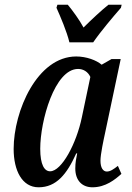

<svg xmlns="http://www.w3.org/2000/svg" viewBox="-20 -786 559 816"><path d="M275 -606H376C409 -654 461 -715 494 -753L497 -766H441C412 -743 367 -701 335 -669C318 -701 288 -742 268 -766H224L220 -753C237 -715 264 -652 275 -606ZM144 10C219 10 264 -45 304 -134H308C304 -113 300 -96 300 -70C300 -19 329 10 373 10C429 10 469 -23 496 -47L481 -81C463 -67 449 -57 434 -57C418 -57 407 -73 407 -103C407 -131 421 -195 426 -218L493 -535H454L412 -511C390 -530 347 -546 304 -546C138 -546 38 -314 38 -153C38 -61 74 10 144 10ZM193 -58C169 -58 151 -85 151 -154C151 -272 212 -493 312 -493C334 -493 354 -481 364 -459L328 -288C305 -176 242 -58 193 -58Z"/></svg>

Font: Noto Serif Condensed Semi
Style: Italic
Weight: 600
Width: 3
Italic angle: -12°
Designer: Monotype Design Team
Foundry: Monotype Imaging Inc.
Version: Version 1.901